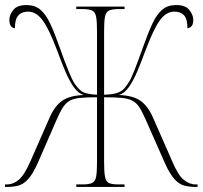

<svg xmlns="http://www.w3.org/2000/svg" viewBox="-20 -740 802 760"><path d="M0 0V-10H7Q33 -10 55 -29Q77 -48 101 -103L177 -276Q197 -321 226.5 -341.5Q256 -362 312 -364Q290 -370 272.5 -394.5Q255 -419 239 -456.5Q223 -494 207 -538Q174 -626 148.5 -660Q123 -694 91 -694Q67 -694 53 -679.5Q39 -665 39 -628Q17 -631 17 -661Q17 -681 32.5 -700.5Q48 -720 85 -720Q118 -720 139.5 -702Q161 -684 178.5 -647Q196 -610 216 -553Q236 -496 250.5 -461Q265 -426 271 -416Q285 -393 301.5 -380Q318 -367 364 -365V-616Q364 -655 360.5 -673.5Q357 -692 345 -698Q333 -704 308 -704H282V-714H473V-704H449Q423 -704 411 -698Q399 -692 395.5 -673.5Q392 -655 392 -616V-365Q425 -366 443 -372Q461 -378 471 -389Q481 -400 491 -416Q505 -437 546 -553Q566 -610 583.5 -647Q601 -684 622.5 -702Q644 -720 677 -720Q714 -720 729.5 -700.5Q745 -681 745 -661Q745 -631 722 -628Q722 -665 708.5 -679.5Q695 -694 670 -694Q638 -694 613 -660Q588 -626 555 -538Q539 -494 523 -456.5Q507 -419 489.5 -394.5Q472 -370 450 -364Q506 -362 535.5 -341.5Q565 -321 585 -276L661 -103Q684 -48 706.5 -29Q729 -10 754 -10H762V0H756Q731 0 710.5 -5Q690 -10 671 -30.5Q652 -51 632 -96L556 -268Q543 -298 531.5 -315.5Q520 -333 504 -341.5Q488 -350 461.5 -352.5Q435 -355 392 -355V-101Q392 -61 395.5 -41.5Q399 -22 410.5 -16Q422 -10 447 -10H473V0H282V-10H307Q333 -10 345 -16Q357 -22 360.5 -40.5Q364 -59 364 -98V-355Q323 -355 297.5 -352.5Q272 -350 256.5 -341.5Q241 -333 229.5 -315.5Q218 -298 205 -268L130 -96Q110 -51 91 -30.5Q72 -10 51.5 -5Q31 0 6 0Z"/></svg>

Font: Noto Serif Display Condensed Thin
Style: Regular
Weight: 100
Width: 3
Designer: Monotype Design Team
Foundry: Monotype Imaging Inc.
Version: Version 2.009